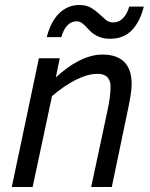

<svg xmlns="http://www.w3.org/2000/svg" viewBox="-20 -744 597 764"><path d="M342.8 0 407.2 -301.8Q413.1 -329.6 416.5 -353Q419.9 -376.5 419.9 -399.9Q419.9 -422.9 407.5 -436.5Q395 -450.2 368.2 -450.2Q329.6 -450.2 282.7 -426.8Q235.8 -403.3 187 -361.8L109.9 0H26.9L134.8 -512.2H217.8L202.1 -436Q223.6 -455.6 246.3 -472.4Q269 -489.3 292.2 -501.2Q315.4 -513.2 339.4 -520Q363.3 -526.9 387.2 -526.9Q419.9 -526.9 442.1 -518.1Q464.4 -509.3 478 -493.7Q491.7 -478 497.8 -456.5Q503.9 -435.1 503.9 -410.2Q503.9 -392.1 499.8 -364.7Q495.6 -337.4 487.8 -301.8L424.8 0ZM166 -596.2Q182.6 -660.2 216.6 -692.1Q250.5 -724.1 294.9 -724.1Q323.2 -724.1 341.6 -713.4Q359.9 -702.6 373.8 -689.5Q387.7 -676.3 400.4 -665.5Q413.1 -654.8 430.2 -654.8Q454.1 -654.8 470.7 -672.9Q487.3 -690.9 494.1 -717.8H552.2Q537.1 -657.2 504.4 -623.5Q471.7 -589.8 418.9 -589.8Q396.5 -589.8 381.1 -595Q365.7 -600.1 354.2 -607.9Q342.8 -615.7 334.7 -624.5Q326.7 -633.3 319.1 -641.1Q311.5 -648.9 303.2 -654.1Q294.9 -659.2 284.2 -659.2Q263.7 -659.2 248 -642.8Q232.4 -626.5 224.1 -596.2Z"/></svg>

Font: Clear Sans
Style: Italic
Weight: 400
Italic angle: -12°
Foundry: Intel Corporation
Version: Version 1.00